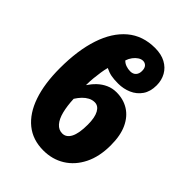

<svg xmlns="http://www.w3.org/2000/svg" viewBox="-224 -869 983 983"><g transform="rotate(45 267.0 -378.0)"><path d="M209 -522Q204 -504 200.5 -481Q197 -458 194.5 -433Q192 -408 192 -381Q208 -405 228 -424Q248 -443 273.5 -454.5Q299 -466 329 -466Q379 -466 417.5 -442Q456 -418 478 -371Q500 -324 500 -253Q500 -171 470.5 -112Q441 -53 390 -21.5Q339 10 274 10Q197 10 144 -33Q91 -76 63.5 -156Q36 -236 36 -348Q36 -477 67 -570.5Q98 -664 158.5 -715Q219 -766 308 -766Q353 -766 384.5 -749Q416 -732 432.5 -702.5Q449 -673 449 -636Q449 -591 428.5 -561.5Q408 -532 374.5 -517.5Q341 -503 303 -503Q272 -503 251.5 -507Q231 -511 209 -522ZM281 -120Q310 -120 326 -151Q342 -182 342 -245Q342 -296 327 -323.5Q312 -351 286 -351Q268 -351 252 -342.5Q236 -334 222.5 -320Q209 -306 197 -287Q199 -238 208.5 -200Q218 -162 236.5 -141Q255 -120 281 -120ZM311 -676Q298 -676 285 -667.5Q272 -659 261.5 -645Q251 -631 245 -613Q255 -602 270.5 -596.5Q286 -591 302 -591Q322 -591 333 -603Q344 -615 344 -635Q344 -656 334.5 -666Q325 -676 311 -676Z"/></g></svg>

Font: Noto Sans Display Condensed ExtraBold
Style: Regular
Weight: 800
Width: 3
Designer: Monotype Design Team
Foundry: Monotype Imaging Inc.
Version: Version 2.003